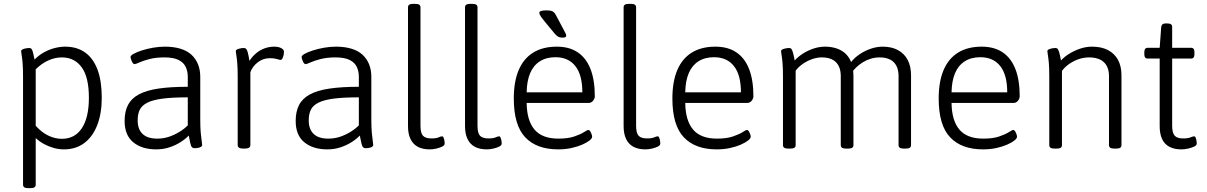

<svg xmlns="http://www.w3.org/2000/svg" viewBox="-20 -772 6284 1000"><path d="M129 208Q113 208 106.5 203.5Q100 199 100 190V-373Q100 -420 97.5 -446.5Q95 -473 92.5 -486.5Q90 -500 90 -506Q90 -510 94.5 -513Q99 -516 105.5 -518Q112 -520 119.5 -521Q127 -522 132 -522Q140 -522 144 -517.5Q148 -513 151.5 -500Q155 -487 160 -462Q184 -486 211 -500.5Q238 -515 266 -522Q294 -529 319 -529Q381 -529 423.5 -498.5Q466 -468 488 -409Q510 -350 510 -263Q510 -181 486.5 -120.5Q463 -60 419 -27Q375 6 313 6Q286 6 259.5 -1.5Q233 -9 209 -22Q185 -35 166 -53V190Q166 199 159.5 203.5Q153 208 137 208ZM302 -49Q370 -49 406.5 -104.5Q443 -160 443 -263Q443 -370 405.5 -421.5Q368 -473 302 -473Q266 -473 231 -457Q196 -441 166 -411V-117Q196 -83 231 -66Q266 -49 302 -49Z M794 6Q719 6 674 -31Q629 -68 629 -142Q629 -191 646.5 -225Q664 -259 702.5 -280Q741 -301 804 -310.5Q867 -320 958 -320V-373Q958 -400 947.5 -423Q937 -446 910.5 -459.5Q884 -473 836 -473Q792 -473 759 -464.5Q726 -456 706.5 -447Q687 -438 680 -438Q677 -438 673.5 -441.5Q670 -445 667 -451.5Q664 -458 662 -464.5Q660 -471 660 -476Q660 -483 676.5 -492Q693 -501 719.5 -509.5Q746 -518 777 -523.5Q808 -529 839 -529Q884 -529 919 -518.5Q954 -508 976.5 -487.5Q999 -467 1011 -438Q1023 -409 1023 -372V-150Q1023 -108 1025.5 -80.5Q1028 -53 1030.5 -38Q1033 -23 1033 -17Q1033 -13 1029.5 -9.5Q1026 -6 1020 -4Q1014 -2 1007 -1Q1000 0 993 0Q985 0 980 -5Q975 -10 971.5 -25Q968 -40 963 -66Q946 -48 920 -31.5Q894 -15 862 -4.5Q830 6 794 6ZM799 -50Q831 -50 859.5 -59.5Q888 -69 913.5 -84.5Q939 -100 958 -119V-265Q879 -265 828 -258.5Q777 -252 748 -237.5Q719 -223 708 -200.5Q697 -178 697 -145Q697 -99 722.5 -74.5Q748 -50 799 -50Z M1248 2Q1233 2 1225.5 -2.5Q1218 -7 1218 -16V-373Q1218 -420 1215.5 -446.5Q1213 -473 1210.5 -486.5Q1208 -500 1208 -506Q1208 -510 1212.5 -513Q1217 -516 1223.5 -518Q1230 -520 1237.5 -521Q1245 -522 1250 -522Q1258 -522 1262.5 -517Q1267 -512 1271 -497Q1275 -482 1279 -455Q1295 -479 1315 -495.5Q1335 -512 1359 -520.5Q1383 -529 1409 -529Q1430 -529 1444.5 -521.5Q1459 -514 1459 -502Q1459 -494 1457.5 -486.5Q1456 -479 1453.5 -473Q1451 -467 1448 -463.5Q1445 -460 1441 -460Q1436 -460 1422 -464.5Q1408 -469 1386 -469Q1350 -469 1322.5 -447.5Q1295 -426 1284 -396V-16Q1284 -7 1276.5 -2.5Q1269 2 1253 2Z M1685 6Q1610 6 1565 -31Q1520 -68 1520 -142Q1520 -191 1537.5 -225Q1555 -259 1593.5 -280Q1632 -301 1695 -310.5Q1758 -320 1849 -320V-373Q1849 -400 1838.5 -423Q1828 -446 1801.5 -459.5Q1775 -473 1727 -473Q1683 -473 1650 -464.5Q1617 -456 1597.5 -447Q1578 -438 1571 -438Q1568 -438 1564.5 -441.5Q1561 -445 1558 -451.5Q1555 -458 1553 -464.5Q1551 -471 1551 -476Q1551 -483 1567.5 -492Q1584 -501 1610.5 -509.5Q1637 -518 1668 -523.5Q1699 -529 1730 -529Q1775 -529 1810 -518.5Q1845 -508 1867.5 -487.5Q1890 -467 1902 -438Q1914 -409 1914 -372V-150Q1914 -108 1916.5 -80.5Q1919 -53 1921.5 -38Q1924 -23 1924 -17Q1924 -13 1920.5 -9.5Q1917 -6 1911 -4Q1905 -2 1898 -1Q1891 0 1884 0Q1876 0 1871 -5Q1866 -10 1862.5 -25Q1859 -40 1854 -66Q1837 -48 1811 -31.5Q1785 -15 1753 -4.5Q1721 6 1685 6ZM1690 -50Q1722 -50 1750.5 -59.5Q1779 -69 1804.5 -84.5Q1830 -100 1849 -119V-265Q1770 -265 1719 -258.5Q1668 -252 1639 -237.5Q1610 -223 1599 -200.5Q1588 -178 1588 -145Q1588 -99 1613.5 -74.5Q1639 -50 1690 -50Z M2219 6Q2181 6 2156 -7.5Q2131 -21 2118 -48Q2105 -75 2105 -115V-734Q2105 -743 2111.5 -747.5Q2118 -752 2134 -752H2141Q2157 -752 2163.5 -747.5Q2170 -743 2170 -734V-118Q2170 -79 2183 -65Q2196 -51 2227 -51Q2252 -51 2264 -56.5Q2276 -62 2283 -62Q2287 -62 2289.5 -57Q2292 -52 2293.5 -45.5Q2295 -39 2295.5 -33Q2296 -27 2296 -24Q2296 -15 2283 -8.5Q2270 -2 2252 2Q2234 6 2219 6Z M2516 6Q2478 6 2453 -7.5Q2428 -21 2415 -48Q2402 -75 2402 -115V-734Q2402 -743 2408.5 -747.5Q2415 -752 2431 -752H2438Q2454 -752 2460.5 -747.5Q2467 -743 2467 -734V-118Q2467 -79 2480 -65Q2493 -51 2524 -51Q2549 -51 2561 -56.5Q2573 -62 2580 -62Q2584 -62 2586.5 -57Q2589 -52 2590.5 -45.5Q2592 -39 2592.5 -33Q2593 -27 2593 -24Q2593 -15 2580 -8.5Q2567 -2 2549 2Q2531 6 2516 6Z M2887 6Q2775 6 2715.5 -57Q2656 -120 2656 -259Q2656 -347 2681.5 -407Q2707 -467 2757 -498Q2807 -529 2880 -529Q2945 -529 2989 -499.5Q3033 -470 3055.5 -412.5Q3078 -355 3078 -270Q3078 -263 3074 -255Q3070 -247 3063 -241.5Q3056 -236 3048 -236H2723Q2724 -144 2764 -97Q2804 -50 2888 -50Q2938 -50 2970.5 -61Q3003 -72 3021 -83.5Q3039 -95 3044 -95Q3050 -95 3054 -88.5Q3058 -82 3061 -73.5Q3064 -65 3064 -60Q3064 -51 3050 -40Q3036 -29 3012 -18.5Q2988 -8 2956 -1Q2924 6 2887 6ZM2723 -291H3013Q3013 -382 2976.5 -428Q2940 -474 2873 -474Q2825 -474 2791.5 -452.5Q2758 -431 2741 -390.5Q2724 -350 2723 -291ZM2912 -576Q2903 -576 2896 -577.5Q2889 -579 2882.5 -584Q2876 -589 2868 -598L2817 -660Q2803 -677 2796 -687.5Q2789 -698 2789 -705Q2789 -712 2798.5 -715Q2808 -718 2824 -718Q2842 -718 2851 -715.5Q2860 -713 2865.5 -707.5Q2871 -702 2876 -692L2917 -615Q2923 -604 2926 -597.5Q2929 -591 2929 -586Q2929 -581 2924.5 -578.5Q2920 -576 2912 -576Z M3342 6Q3304 6 3279 -7.5Q3254 -21 3241 -48Q3228 -75 3228 -115V-734Q3228 -743 3234.5 -747.5Q3241 -752 3257 -752H3264Q3280 -752 3286.5 -747.5Q3293 -743 3293 -734V-118Q3293 -79 3306 -65Q3319 -51 3350 -51Q3375 -51 3387 -56.5Q3399 -62 3406 -62Q3410 -62 3412.5 -57Q3415 -52 3416.5 -45.5Q3418 -39 3418.5 -33Q3419 -27 3419 -24Q3419 -15 3406 -8.5Q3393 -2 3375 2Q3357 6 3342 6Z M3713 6Q3601 6 3541.5 -57Q3482 -120 3482 -259Q3482 -347 3507.5 -407Q3533 -467 3583 -498Q3633 -529 3706 -529Q3771 -529 3815 -499.5Q3859 -470 3881.5 -412.5Q3904 -355 3904 -270Q3904 -263 3900 -255Q3896 -247 3889 -241.5Q3882 -236 3874 -236H3549Q3550 -144 3590 -97Q3630 -50 3714 -50Q3764 -50 3796.5 -61Q3829 -72 3847 -83.5Q3865 -95 3870 -95Q3876 -95 3880 -88.5Q3884 -82 3887 -73.5Q3890 -65 3890 -60Q3890 -51 3876 -40Q3862 -29 3838 -18.5Q3814 -8 3782 -1Q3750 6 3713 6ZM3549 -291H3839Q3839 -382 3802.5 -428Q3766 -474 3699 -474Q3651 -474 3617.5 -452.5Q3584 -431 3567 -390.5Q3550 -350 3549 -291Z M4087 2Q4071 2 4064.5 -2.5Q4058 -7 4058 -16V-373Q4058 -420 4055.5 -446.5Q4053 -473 4050.5 -486.5Q4048 -500 4048 -506Q4048 -510 4052.5 -513Q4057 -516 4063.5 -518Q4070 -520 4077.5 -521Q4085 -522 4090 -522Q4098 -522 4102 -517Q4106 -512 4110 -498Q4114 -484 4119 -457Q4137 -477 4162 -493Q4187 -509 4217 -519Q4247 -529 4277 -529Q4307 -529 4333.5 -521Q4360 -513 4380.5 -495.5Q4401 -478 4413 -449Q4431 -472 4458 -490Q4485 -508 4516 -518.5Q4547 -529 4577 -529Q4624 -529 4657 -511Q4690 -493 4707.5 -460Q4725 -427 4725 -379V-16Q4725 -7 4718.5 -2.5Q4712 2 4696 2H4689Q4673 2 4666.5 -2.5Q4660 -7 4660 -16V-375Q4660 -423 4635 -448Q4610 -473 4561 -473Q4537 -473 4514.5 -466Q4492 -459 4473 -447Q4454 -435 4440 -421.5Q4426 -408 4418 -396L4417 -426Q4422 -417 4423.5 -404.5Q4425 -392 4425 -379V-16Q4425 -7 4418.5 -2.5Q4412 2 4396 2H4388Q4372 2 4365.5 -2.5Q4359 -7 4359 -16V-375Q4359 -423 4334 -448Q4309 -473 4260 -473Q4236 -473 4211 -464.5Q4186 -456 4163 -440.5Q4140 -425 4124 -404V-16Q4124 -7 4117.5 -2.5Q4111 2 4095 2Z M5100 6Q4988 6 4928.5 -57Q4869 -120 4869 -259Q4869 -347 4894.5 -407Q4920 -467 4970 -498Q5020 -529 5093 -529Q5158 -529 5202 -499.5Q5246 -470 5268.5 -412.5Q5291 -355 5291 -270Q5291 -263 5287 -255Q5283 -247 5276 -241.5Q5269 -236 5261 -236H4936Q4937 -144 4977 -97Q5017 -50 5101 -50Q5151 -50 5183.5 -61Q5216 -72 5234 -83.5Q5252 -95 5257 -95Q5263 -95 5267 -88.5Q5271 -82 5274 -73.5Q5277 -65 5277 -60Q5277 -51 5263 -40Q5249 -29 5225 -18.5Q5201 -8 5169 -1Q5137 6 5100 6ZM4936 -291H5226Q5226 -382 5189.5 -428Q5153 -474 5086 -474Q5038 -474 5004.5 -452.5Q4971 -431 4954 -390.5Q4937 -350 4936 -291Z M5474 2Q5458 2 5451.5 -2.5Q5445 -7 5445 -16V-373Q5445 -420 5442.5 -446.5Q5440 -473 5437.5 -486.5Q5435 -500 5435 -506Q5435 -510 5439.5 -513Q5444 -516 5450.5 -518Q5457 -520 5464.5 -521Q5472 -522 5477 -522Q5485 -522 5489 -517Q5493 -512 5497 -498Q5501 -484 5506 -457Q5524 -477 5550.5 -493Q5577 -509 5607 -519Q5637 -529 5668 -529Q5717 -529 5751 -511Q5785 -493 5803 -460Q5821 -427 5821 -379V-16Q5821 -7 5814.5 -2.5Q5808 2 5792 2H5785Q5769 2 5762.5 -2.5Q5756 -7 5756 -16V-375Q5756 -423 5729.5 -448Q5703 -473 5652 -473Q5626 -473 5600 -464.5Q5574 -456 5551 -440.5Q5528 -425 5511 -403V-16Q5511 -7 5504.5 -2.5Q5498 2 5482 2Z M6133 6Q6096 6 6070.5 -7.5Q6045 -21 6032.5 -48Q6020 -75 6020 -115V-467H5957Q5940 -467 5940 -490V-500Q5940 -523 5957 -523H6020L6028 -632Q6030 -642 6035.5 -646Q6041 -650 6053 -650H6058Q6073 -650 6079 -645.5Q6085 -641 6085 -632V-523H6184Q6201 -523 6201 -500V-490Q6201 -467 6184 -467H6085V-118Q6085 -80 6098 -65.5Q6111 -51 6141 -51Q6168 -51 6180.5 -56.5Q6193 -62 6200 -62Q6204 -62 6206.5 -57Q6209 -52 6210.5 -45.5Q6212 -39 6212.5 -33Q6213 -27 6213 -24Q6213 -15 6199.5 -8.5Q6186 -2 6167.5 2Q6149 6 6133 6Z"/></svg>

Font: Asap Light
Style: Regular
Weight: 300
Designer: Pablo Cosgaya
Foundry: Omnibus-Type
Version: Version 3.001